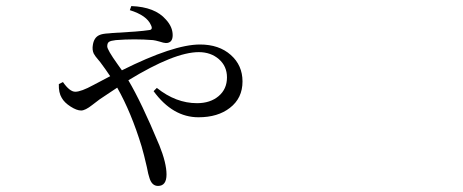

<svg xmlns="http://www.w3.org/2000/svg" viewBox="-20 -569 1540 639"><path d="M505.9 49.8Q484.4 49.8 476.6 20.5Q473.6 12.7 468.8 -12.7Q459 -55.7 451.2 -82Q417 -194.3 370.1 -277.3Q363.3 -272.5 349.6 -263.7Q324.2 -247.1 311.5 -238.3Q301.8 -231.4 287.1 -219.7Q263.7 -201.2 250 -201.2Q235.4 -201.2 214.8 -214.4Q194.3 -227.5 185.5 -243.2Q174.8 -260.7 175.8 -289.1L189.5 -295.9Q211.9 -263.7 230.5 -263.7Q250 -263.7 291 -286.1L346.7 -315.4Q331.1 -338.9 313.5 -362.3Q311.5 -364.3 308.6 -368.2Q295.9 -382.8 292 -390.6Q286.1 -403.3 289.1 -419.9Q293 -444.3 310.5 -452.1Q320.3 -457 342.8 -458Q349.6 -459 352.5 -459Q445.3 -463.9 475.6 -468.8Q490.2 -469.7 482.4 -485.4Q468.8 -517.6 412.1 -535.2L417 -548.8Q496.1 -545.9 532.2 -503.9Q554.7 -479.5 554.7 -452.1Q554.7 -425.8 532.2 -425.8Q525.4 -425.8 510.7 -430.7Q497.1 -434.6 489.3 -435.5Q427.7 -440.4 365.2 -435.5Q348.6 -433.6 342.8 -429.7Q336.9 -425.8 336.9 -414.6Q336.9 -403.3 371.1 -355.5Q380.9 -341.8 385.7 -335Q557.6 -420.9 645.5 -420.9Q709 -420.9 748 -386.2Q787.1 -351.6 787.1 -297.9Q787.1 -242.2 745.1 -210Q705.1 -178.7 640.6 -178.7Q554.7 -178.7 491.2 -265.6L502 -276.4Q565.4 -225.6 635.7 -225.6Q679.7 -225.6 707.5 -249Q735.4 -272.5 735.4 -311.5Q735.4 -348.6 708.5 -372.1Q681.6 -395.5 641.6 -395.5Q560.5 -395.5 407.2 -301.8Q451.2 -227.5 508.8 -88.9L509.8 -86.9Q534.2 -26.4 534.2 11.7Q534.2 49.8 505.9 49.8Z"/></svg>

Font: Bpmf GenRyu Min R
Style: R
Weight: 400
Foundry: But Ko
Version: Version 1.320